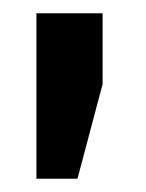

<svg xmlns="http://www.w3.org/2000/svg" viewBox="-20 -711 220 290"><path d="M35 -441H97L135 -584V-691H35Z"/></svg>

Font: Gemunu Libre ExtraLight ExtraBold
Style: Regular
Weight: 800
Version: Version 1.100